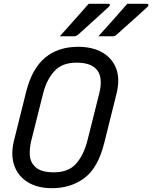

<svg xmlns="http://www.w3.org/2000/svg" viewBox="-20 -965 797 1005"><path d="M444 -945H548Q554 -945 555 -940Q556 -935 550 -930Q526 -908 508.5 -892Q491 -876 474.5 -861Q458 -846 437.5 -827.5Q417 -809 387 -782Q384 -780 379 -777.5Q374 -775 368 -775H293Q332 -819 368 -859Q404 -899 444 -945ZM646 -945H750Q756 -945 757 -940Q758 -935 753 -930Q729 -908 711.5 -892Q694 -876 677 -861Q660 -846 639.5 -827.5Q619 -809 589 -782Q586 -780 581.5 -777.5Q577 -775 571 -775H495Q535 -819 570.5 -859Q606 -899 646 -945ZM389 -720Q464 -720 515.5 -690.5Q567 -661 588 -606.5Q609 -552 590 -475L526 -218Q494 -88 423 -34Q352 20 252 20Q177 20 126 -11Q75 -42 55 -98Q35 -154 53 -228L117 -485Q148 -607 216.5 -663.5Q285 -720 389 -720ZM143 -226Q134 -187 136 -153Q138 -119 160 -96Q174 -80 199 -71.5Q224 -63 262 -63Q339 -63 378.5 -108.5Q418 -154 437 -227L500 -478Q510 -517 506.5 -550.5Q503 -584 483 -604Q468 -620 443 -628.5Q418 -637 380 -637Q305 -637 264.5 -592.5Q224 -548 206 -477Z"/></svg>

Font: Recursive Mn Lnr St
Style: Italic
Weight: 400
Italic angle: -15°
Monospace: yes
Version: Version 1.079;hotconv 1.0.112;makeotfexe 2.5.65598; ttfautoh